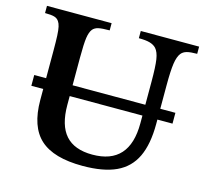

<svg xmlns="http://www.w3.org/2000/svg" viewBox="-110 -895 1101 1030"><g transform="rotate(15 440.0 -380.0)"><path d="M57 -334V-394H123V-547Q123 -599 121.5 -630Q120 -661 116 -678.5Q112 -696 105 -706Q96 -720 79 -725Q62 -730 27 -730V-770H386V-730Q344 -730 324 -725.5Q304 -721 293 -708Q280 -692 275 -658.5Q270 -625 270 -547V-394H674V-522Q674 -605 668 -644.5Q662 -684 645 -703Q632 -717 609.5 -723.5Q587 -730 548 -730V-770H872V-730Q835 -730 815 -724.5Q795 -719 784 -705Q769 -686 763 -645.5Q757 -605 757 -522V-394H841V-334H757V-310Q757 -197 723.5 -126.5Q690 -56 619 -23Q548 10 433 10Q272 10 197.5 -57.5Q123 -125 123 -273V-334ZM270 -285Q270 -172 319 -117Q368 -62 468 -62Q674 -62 674 -291V-334H270Z"/></g></svg>

Font: Libre Baskerville
Style: Bold
Weight: 700
Designer: Pablo Impallari, Rodrigo Fuenzalida
Foundry: Pablo Impallari, Rodrigo Fuenzalida
Version: Version 1.051; ttfautohint (v1.8.4.7-5d5b)